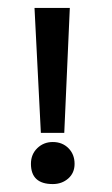

<svg xmlns="http://www.w3.org/2000/svg" viewBox="-20 -643 282 484"><path d="M113 -179Q58 -179 58 -230Q58 -254 74 -269.5Q90 -285 113 -285Q137 -285 152.5 -269.5Q168 -254 168 -230Q168 -207 152 -193Q136 -179 113 -179ZM142 -308H83L67 -623H156Z"/></svg>

Font: Ekushey Ghorautra
Style: Bold
Weight: 700
Designer: Al Mamun Sumon
Foundry: Al Mamun Sumon
Version: Version 1.0